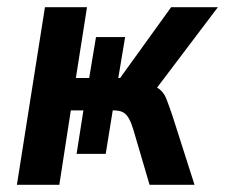

<svg xmlns="http://www.w3.org/2000/svg" viewBox="-20 -514 626 534"><path d="M27 0 105 -494H222L191 -297H228L247 -411H328L309 -297H314L456 -494H586L400 -248L383 -282Q411 -276 423.5 -266Q436 -256 442.5 -239.5Q449 -223 459 -194L521 0H396L351 -153Q345 -173 338.5 -184.5Q332 -196 322.5 -201.5Q313 -207 295 -207H281L296 -222L274 -86H193L212 -207H177L145 0Z"/></svg>

Font: Nunito Sans 10pt Condensed
Style: Bold Italic
Weight: 700
Width: 3
Italic angle: -9°
Designer: Vernon Adams
Foundry: Vernon Adams
Version: Version 3.101;gftools[0.9.27]